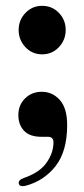

<svg xmlns="http://www.w3.org/2000/svg" viewBox="-20 -467 289 659"><path d="M124.5 -280.5Q90.5 -280.5 67.2 -305.2Q44 -330 44 -364Q44 -398.5 67.5 -422.8Q91 -447 124.5 -447Q159 -447 182.2 -422.8Q205.5 -398.5 205.5 -364Q205.5 -330 182.2 -305.2Q159 -280.5 124.5 -280.5ZM122 2.5Q82 2.5 62.5 -18.2Q43 -39 43 -72Q43 -106.5 66 -129.2Q89 -152 123.5 -152Q160 -152 185.2 -124Q210.5 -96 210.5 -37.5Q210.5 52 171 102.8Q131.5 153.5 68.5 170.5Q47 175.5 44.5 163Q42 150.5 63 143.5Q117 124.5 140.2 90.8Q163.5 57 163.5 22Q163.5 2.5 144.5 2.5Z"/></svg>

Font: Fraunces 72pt SemiBold
Style: Regular
Weight: 600
Version: Version 1.000;[b76b70a41]